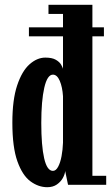

<svg xmlns="http://www.w3.org/2000/svg" viewBox="-20 -770 468 800"><path d="M177 10Q140 10 106.8 -14.5Q73.5 -39 52.5 -97.8Q31.5 -156.5 31.5 -259Q31.5 -354.5 51.5 -414.2Q71.5 -474 103 -502Q134.5 -530 169 -530Q197 -530 212.5 -521Q228 -512 234.5 -500.8Q241 -489.5 242.5 -483.5V-618.5H100.5V-656H242.5V-712H182V-750H365V-656H413V-618.5H365V-37.5H422.5V0H263.5L251.5 -57.5Q250.5 -44 241.8 -28.2Q233 -12.5 216.8 -1.2Q200.5 10 177 10ZM200.5 -58Q213 -58 222.2 -75.2Q231.5 -92.5 236.5 -119.5Q241.5 -146.5 242.5 -175.5V-369Q240 -407.5 229 -433.2Q218 -459 200.5 -459Q177 -459 164.5 -404.5Q152 -350 152 -257.5Q152 -163 164 -110.5Q176 -58 200.5 -58Z"/></svg>

Font: Imbue 10pt
Style: Bold
Weight: 700
Designer: Tyler Finck
Foundry: Etcetera Type Company
Version: Version 1.102; ttfautohint (v1.8.3)